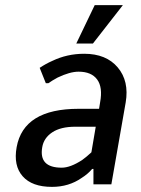

<svg xmlns="http://www.w3.org/2000/svg" viewBox="-20 -720 550 750"><path d="M278 -550 350 -700H460L343 -550ZM183 10Q105 10 68.5 -31.5Q32 -73 45 -145Q72 -295 287 -295H367L371 -320Q382 -379 359.5 -409.5Q337 -440 287 -440Q253 -440 205 -417Q183 -405 169 -395H159L135 -455Q159 -471 184 -482Q242 -510 309 -510Q395 -510 440 -456.5Q485 -403 471 -320L415 0H345V-60H340Q323 -40 299 -25Q249 10 183 10ZM221 -65Q255 -65 301 -95Q319 -108 337 -125L354 -225H274Q217 -225 184 -203Q151 -181 145 -145Q131 -65 221 -65Z"/></svg>

Font: Scada
Style: Italic
Weight: 400
Italic angle: -10°
Designer: Jovanny Lemonad
Foundry: Jovanny Lemonad
Version: Version 4.100;PS 004.100;hotconv 1.0.88;makeotf.lib2.5.64775